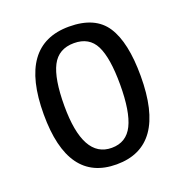

<svg xmlns="http://www.w3.org/2000/svg" viewBox="-129 -824 904 948"><g transform="rotate(-20 322.5 -350.0)"><path d="M335 -710Q472 -710 528.5 -623.5Q585 -537 585 -360Q585 10 325 10Q70 10 70 -345Q70 -710 335 -710ZM330 -625Q249 -625 214.5 -558.5Q180 -492 180 -350Q180 -75 330 -75Q407 -75 441 -144Q475 -213 475 -355Q475 -495 442.5 -560Q410 -625 330 -625Z"/></g></svg>

Font: Bitter
Style: Regular
Weight: 400
Designer: Sol Matas
Foundry: Sol Matas
Version: Version 1.300;PS 001.300;hotconv 1.0.70;makeotf.lib2.5.58329